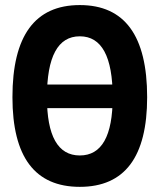

<svg xmlns="http://www.w3.org/2000/svg" viewBox="-20 -723 626 753"><path d="M88.9 -298.8V-391.6H499.5V-298.8ZM293 9.8Q28.8 9.8 28.8 -341.8Q28.8 -703.1 293 -703.1Q557.1 -703.1 557.1 -341.8Q557.1 9.8 293 9.8ZM293 -113.3Q421.9 -113.3 421.9 -341.8Q421.9 -580.6 293 -580.6Q164.1 -580.6 164.1 -341.8Q164.1 -113.3 293 -113.3Z"/></svg>

Font: Cascadia Code PL
Style: Regular
Weight: 400
Monospace: yes
Designer: Aaron Bell
Foundry: Saja Typeworks
Version: Version 2102.003